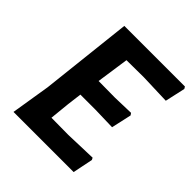

<svg xmlns="http://www.w3.org/2000/svg" viewBox="-178 -765 887 887"><g transform="rotate(45 265.5 -321.5)"><path d="M456 -109 461 -99 441 0H48L79 -192L129 -643H525L531 -633L509 -534L360 -539L248 -538L225 -379L333 -378L435 -381L442 -371L420 -272L310 -275H210L201 -204L191 -105L302 -104Z"/></g></svg>

Font: Alegreya Sans
Style: Bold Italic
Weight: 700
Italic angle: -7°
Designer: Juan Pablo del Peral
Foundry: Huerta Tipografica
Version: Version 2.007